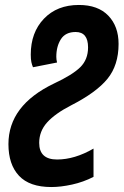

<svg xmlns="http://www.w3.org/2000/svg" viewBox="-20 -744 498 774"><path d="M357 -31V-145Q281 -101 210 -101Q138 -101 138 -168Q138 -215 170 -250.5Q202 -286 266 -319Q368 -371 413 -426Q458 -481 458 -567Q458 -638 416.5 -681Q375 -724 298 -724Q210 -724 157 -668.5Q104 -613 104 -524Q104 -505 106.5 -493.5Q109 -482 113 -473L210 -492Q207 -504 207 -515Q207 -557 225.5 -586Q244 -615 285 -615Q335 -615 335 -553Q335 -504 303.5 -473Q272 -442 197 -407Q14 -319 14 -163Q14 -81 56.5 -35.5Q99 10 187 10Q225 10 270.5 0Q316 -10 357 -31Z"/></svg>

Font: Noto Sans Display Condensed
Style: Bold Italic
Weight: 700
Width: 3
Designer: Monotype Design team
Foundry: Monotype Imaging Inc.
Version: 1.000